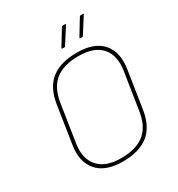

<svg xmlns="http://www.w3.org/2000/svg" viewBox="-199 -970 1027 1110"><g transform="rotate(-30 314.5 -415.5)"><path d="M296 12Q181 12 127.5 -50Q74 -112 91 -218L129 -464Q145 -569 207 -618Q269 -667 379 -667Q495 -667 548 -605.5Q601 -544 584 -436L546 -191Q530 -86 468 -37Q406 12 296 12ZM298 -10Q396 -10 452 -53.5Q508 -97 523 -192L561 -437Q577 -534 530 -589.5Q483 -645 377 -645Q278 -645 222.5 -601.5Q167 -558 152 -463L114 -218Q98 -121 146 -65.5Q194 -10 298 -10ZM319 -729Q316 -729 315.5 -731Q315 -733 316 -735L380 -840Q383 -843 387 -843H403Q406 -843 407 -841.5Q408 -840 406 -838L339 -733Q336 -729 332 -729ZM438 -729Q436 -729 435.5 -731Q435 -733 436 -735L500 -840Q502 -843 506 -843H523Q525 -843 526 -841.5Q527 -840 525 -838L458 -733Q456 -729 451 -729Z"/></g></svg>

Font: Sofia Sans Thin
Style: Italic
Weight: 250
Italic angle: -9°
Version: Version 4.100-B